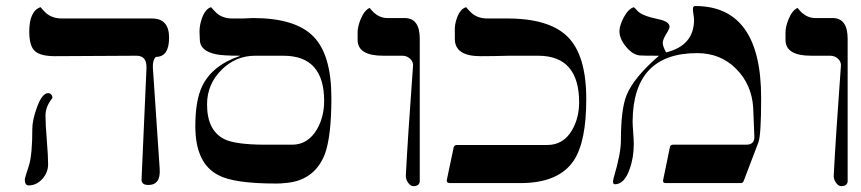

<svg xmlns="http://www.w3.org/2000/svg" viewBox="-20 -617 2902 647"><path d="M505.4 -425.3Q494.1 -415 495.1 -389.6L518.1 -48.3Q522 6.3 480 6.3Q456.1 6.3 457 -12.7L473.6 -387.2Q475.1 -429.2 440.4 -429.2L165 -427.7Q116.7 -427.7 97.7 -444.8Q78.6 -461.9 78.6 -510.3Q78.6 -580.1 116.7 -592.8Q123 -585 131.8 -576.2Q153.3 -554.7 189 -554.7H491.2Q549.8 -555.2 549.8 -490.2Q549.8 -425.3 505.4 -425.3ZM154.8 -284.2Q133.3 -257.3 133.3 -227.1Q133.3 -199.2 137.7 -145.3Q142.1 -91.3 142.1 -63.5Q142.1 -35.6 122.6 -13.9Q103 7.8 76.2 7.8Q63.5 7.8 63.5 -12.7Q63.5 -16.6 77.6 -59.6Q88.9 -96.2 88.9 -182.6Q88.9 -211.9 104 -253.9Q121.6 -303.2 142.1 -303.2Q149.9 -303.2 154.3 -296.1Q158.7 -289.1 154.8 -284.2Z M1096.7 -287.1Q1096.7 -157.7 1074.7 -97.7Q1039.1 -6.3 938 0Q927.7 1.5 911.1 1.5Q767.6 1.5 715.8 -26.9Q638.2 -66.4 638.2 -191.9Q638.2 -278.3 661.1 -326.2Q695.3 -397.5 790.5 -429.2Q731 -429.2 708 -434.1Q653.3 -445.3 653.3 -483.9L652.3 -510.3Q652.3 -533.2 661.1 -557.1Q672.4 -587.4 691.4 -592.8Q697.8 -585 706.5 -576.2Q728 -554.7 762.7 -554.7H798.3Q821.3 -556.2 832.5 -556.2Q974.6 -556.2 1035.6 -494.6Q1096.7 -433.1 1096.7 -287.1ZM1072.3 -276.9Q1072.3 -429.2 935.1 -429.2H839.8Q773.9 -429.2 725.8 -380.9Q677.7 -332.5 677.7 -265.1Q677.7 -176.3 737.3 -147.5Q773.9 -129.9 871.6 -129.4H964.4Q1017.6 -129.4 1048.3 -181.6Q1072.3 -223.6 1072.3 -276.9Z M1394.5 -45.9V-4.9Q1392.1 10.3 1373 10.3Q1362.8 10.3 1354.5 -2.4Q1346.2 -15.1 1347.7 -27.8Q1354 -150.9 1371.6 -392.1Q1374 -407.2 1362.8 -418.2Q1351.6 -429.2 1335.9 -429.2H1271.5Q1186.5 -429.2 1185.1 -481V-507.8Q1185.1 -526.9 1195.3 -552.2Q1208 -582.5 1225.6 -590.3Q1231.9 -582.5 1240.7 -573.7Q1261.2 -556.2 1285.2 -556.2H1343.8Q1394.5 -556.2 1394.5 -486.3Z M1955.6 -283.2Q1955.6 -139.6 1913.6 -76.2Q1862.8 0 1733.4 0H1497.6Q1483.4 0 1485.8 -11.2L1508.8 -120.6Q1511.2 -128.4 1520 -128.4H1823.7Q1878.4 -128.4 1907.2 -177.7Q1931.2 -218.3 1931.6 -271.5Q1931.6 -428.7 1794.4 -429.2H1696.8Q1642.1 -427.7 1599.1 -427.7Q1514.2 -427.7 1512.7 -483.9V-510.3Q1511.2 -533.2 1520 -557.1Q1531.2 -587.4 1550.8 -592.8Q1557.1 -585 1565.9 -576.2Q1587.4 -554.7 1623 -554.7H1682.6Q1828.6 -556.2 1892.1 -493.9Q1955.6 -431.6 1955.6 -283.2Z M2544.9 -287.1Q2544.9 -160.2 2535.6 -137.2L2486.3 -7.8Q2483.9 0 2476.1 0H2224.6Q2211.9 0 2214.8 -11.2L2237.3 -120.6Q2238.8 -129.4 2247.6 -129.4H2494.1Q2523.4 -129.4 2522 -157.2Q2520.5 -189 2518.1 -253.9Q2513.2 -332.5 2460.4 -385.3Q2407.7 -438 2329.1 -438Q2113.3 -438 2111.8 -208Q2111.8 -195.3 2113.8 -169.9Q2115.7 -144.5 2115.7 -131.8Q2115.7 -85 2101.6 -46.9Q2084 3.9 2052.2 3.9Q2042 3.9 2048.3 -19Q2072.3 -99.1 2072.3 -143.6Q2072.3 -249 2091.3 -295.9Q2115.2 -355.5 2200.7 -429.2Q2145 -429.2 2135.7 -430.2Q2111.8 -432.6 2089.6 -459.5Q2067.4 -486.3 2067.4 -511.7Q2067.4 -530.8 2082 -558.6Q2096.7 -586.4 2115.7 -592.8Q2117.2 -592.8 2128.4 -580.1Q2143.6 -563.5 2199.2 -552.2Q2235.8 -544.4 2236.3 -526.9Q2236.3 -520.5 2224.9 -502.2Q2213.4 -483.9 2213.4 -472.2Q2213.4 -460.9 2224.6 -440.4Q2318.4 -463.4 2318.8 -549.8Q2318.8 -556.2 2316.9 -568.1Q2314.9 -580.1 2314.9 -586.4Q2314.9 -596.7 2322.8 -596.7Q2544.9 -596.7 2544.9 -287.1Z M2836.4 -45.9V-4.9Q2834 10.3 2814.9 10.3Q2804.7 10.3 2796.4 -2.4Q2788.1 -15.1 2789.6 -27.8Q2795.9 -150.9 2813.5 -392.1Q2815.9 -407.2 2804.7 -418.2Q2793.5 -429.2 2777.8 -429.2H2713.4Q2628.4 -429.2 2627 -481V-507.8Q2627 -526.9 2637.2 -552.2Q2649.9 -582.5 2667.5 -590.3Q2673.8 -582.5 2682.6 -573.7Q2703.1 -556.2 2727.1 -556.2H2785.6Q2836.4 -556.2 2836.4 -486.3Z"/></svg>

Font: Accordance
Style: Italic
Weight: 400
Italic angle: -11°
Version: Version 1.2 (build January 31, 2020) Miklal Software Solutio